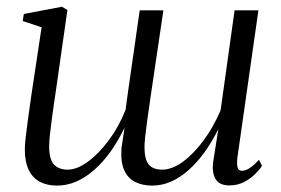

<svg xmlns="http://www.w3.org/2000/svg" viewBox="-20 -554 855 584"><path d="M150 -278Q148 -263.5 144.5 -240.8Q141 -218 137.8 -193Q134.5 -168 132 -145.8Q129.5 -123.5 129.5 -109.5Q129.5 -69.5 144 -53.8Q158.5 -38 186 -38Q214 -38 247 -62Q280 -86 310.8 -127.2Q341.5 -168.5 362 -220Q365.5 -246 369.2 -273.5Q373 -301 377 -328Q382 -361 386.5 -393.8Q391 -426.5 395.8 -459Q400.5 -491.5 405 -522.5H477Q464.5 -438 455 -374.2Q445.5 -310.5 438.8 -264.8Q432 -219 427.8 -187.8Q423.5 -156.5 421.5 -137Q419.5 -117.5 419.5 -107Q419.5 -69 432.5 -53.5Q445.5 -38 473 -38Q503 -38 535.2 -61.2Q567.5 -84.5 598 -125.2Q628.5 -166 651 -218.5L693.5 -522.5H766L702 -74Q700 -56 702.5 -45.2Q705 -34.5 716 -34.5Q726 -34.5 739 -42.5Q752 -50.5 767.5 -68L777 -50Q770.5 -39 756.2 -24.8Q742 -10.5 722 -0.2Q702 10 678 10Q647 10 635.5 -9.8Q624 -29.5 628.5 -62L644 -161Q624 -121 600.8 -89.2Q577.5 -57.5 552 -35.2Q526.5 -13 499.2 -1.2Q472 10.5 443 10.5Q413.5 10.5 391.2 -0.5Q369 -11.5 357.8 -36.2Q346.5 -61 349.5 -103.5L359 -166Q339.5 -125.5 316.5 -93.2Q293.5 -61 267.2 -37.8Q241 -14.5 212.5 -2Q184 10.5 153.5 10.5Q123 10.5 101 -1.2Q79 -13 67.2 -37.5Q55.5 -62 55.5 -100Q55.5 -113 58.5 -139.5Q61.5 -166 65.8 -196.2Q70 -226.5 73.5 -251.2Q77 -276 78.5 -285L106.5 -471L49 -490L52.5 -511.5L168.5 -533.5L185 -523.5Z"/></svg>

Font: Merriweather 96pt Light
Style: Italic
Weight: 300
Italic angle: -7.8°
Version: Version 2.101